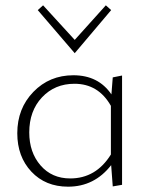

<svg xmlns="http://www.w3.org/2000/svg" viewBox="-20 -698 565 722"><path d="M398 -660 261 -498 122 -660 142 -678 261 -548 378 -678ZM404 -407 439 -414V-3L404 3L398 -77Q335 4 236 4Q151 4 98 -52.5Q45 -109 45 -197Q45 -290 105.5 -352.5Q166 -415 256 -415Q350 -415 399 -343ZM244 -27Q341 -27 397 -117V-300Q350 -383 260 -383Q186 -383 138 -332Q90 -281 90 -200Q90 -125 132.5 -76Q175 -27 244 -27Z"/></svg>

Font: EauTestInfant Light
Style: Regular
Weight: 300
Designer: Christian Thalmann (Catharsis Fonts)
Version: Version 0.001;PS 000.001;hotconv 1.0.88;makeotf.lib2.5.64775